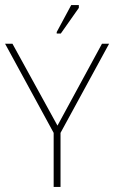

<svg xmlns="http://www.w3.org/2000/svg" viewBox="-25 -735 458 755"><path d="M189 -207 -5 -563H24L201 -241L376 -563H404L210 -207ZM186 0V-220H213V0ZM214 -603H198V-609L255 -715H285V-704Z"/></svg>

Font: Darker Grotesque Light
Style: Regular
Weight: 300
Designer: Gabriel Lam
Foundry: TypeRant
Version: Version 1.000;gftools[0.9.28]